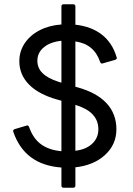

<svg xmlns="http://www.w3.org/2000/svg" viewBox="-20 -812 618 894"><path d="M276 62Q266 62 266 52V-32Q95 -44 42 -198L41 -202Q41 -208 49 -211L103 -227L107 -228Q113 -228 116 -219Q135 -166 172 -139.5Q209 -113 266 -108V-343L248 -348Q161 -372 115.5 -418Q70 -464 70 -527Q70 -573 95 -610.5Q120 -648 164.5 -671Q209 -694 266 -698V-782Q266 -792 276 -792H321Q331 -792 331 -782V-697Q405 -689 454 -651Q503 -613 523 -546L524 -542Q524 -536 515 -533L459 -517L455 -516Q449 -516 446 -524Q418 -607 331 -619V-408L339 -406Q430 -381 476 -331.5Q522 -282 522 -210Q522 -139 469 -90.5Q416 -42 331 -33V52Q331 62 321 62ZM266 -622Q215 -617 184.5 -592Q154 -567 154 -529Q154 -495 178.5 -471Q203 -447 253 -431L266 -427ZM331 -110Q381 -116 409.5 -143Q438 -170 438 -210Q438 -290 336 -322L331 -324Z"/></svg>

Font: LINE Seed Sans KR Regular
Style: Regular
Weight: 400
Designer: LINE VX Design & Sandoll Inc & Dalton Maag Ltd
Foundry: Sandoll Inc.
Version: Version 1.000